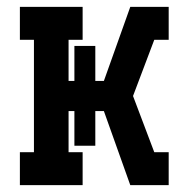

<svg xmlns="http://www.w3.org/2000/svg" viewBox="-20 -540 540 560"><path d="M38 0V-96H79V-424H38V-520H221V-424H180V-304H197V-406H258V-304H283L360 -520H472V-424H430L368 -260L430 -96H472V0H360L283 -216H258V-115H197V-216H180V-96H221V0Z"/></svg>

Font: Iosevka Curly Slab
Style: Bold
Weight: 700
Monospace: yes
Designer: Belleve Invis
Foundry: Belleve Invis
Version: Version 22.1.2; ttfautohint (v1.8.4)